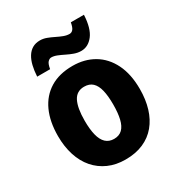

<svg xmlns="http://www.w3.org/2000/svg" viewBox="-182 -885 947 1016"><g transform="rotate(-30 291.5 -377.0)"><path d="M541 -276Q541 -212 525 -159.5Q509 -107 477.5 -69Q446 -31 399 -10.5Q352 10 290 10Q232 10 186 -10.5Q140 -31 107.5 -68.5Q75 -106 58 -159Q41 -212 41 -276Q41 -364 70 -427.5Q99 -491 155 -525.5Q211 -560 293 -560Q366 -560 422 -527Q478 -494 509.5 -430.5Q541 -367 541 -276ZM204 -276Q204 -224 213 -188Q222 -152 241.5 -133.5Q261 -115 292 -115Q323 -115 342 -133.5Q361 -152 369.5 -188Q378 -224 378 -276Q378 -328 369.5 -363Q361 -398 342 -416Q323 -434 291 -434Q245 -434 224.5 -394Q204 -354 204 -276ZM103 -604Q105 -640 112 -669Q119 -698 132 -719Q145 -740 164.5 -751.5Q184 -763 211 -763Q231 -763 251 -755.5Q271 -748 291 -738Q311 -728 329.5 -721Q348 -714 365 -714Q378 -714 387 -725Q396 -736 401 -764H481Q477 -683 447 -644Q417 -605 374 -605Q353 -605 332 -612.5Q311 -620 291 -630Q271 -640 252.5 -647.5Q234 -655 218 -655Q207 -655 197 -644.5Q187 -634 182 -604Z"/></g></svg>

Font: Noto Sans Khmer SemiCondensed ExtraBold
Style: Regular
Weight: 800
Width: 4
Designer: Danh Hong and the Monotype Design Team
Foundry: Monotype Imaging Inc.
Version: Version 2.004